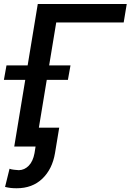

<svg xmlns="http://www.w3.org/2000/svg" viewBox="-59 -748 667 980"><path d="M587.9 -727.5 572.3 -633.3H228L123.5 0H13.7L133.8 -727.5ZM-39.1 -340.3 -25.9 -414.1H300.8L287.6 -340.3ZM137.7 -96.2H243.2L221.7 33.7Q208 115.2 157 164.1Q106 212.9 25.9 212.9Q9.3 212.9 -3.9 211.4Q-17.1 210 -33.2 206.1L-10.3 113.3Q-2.9 116.7 12.5 118.4Q27.8 120.1 37.1 120.6Q65.9 120.1 87.6 97.9Q109.4 75.7 117.2 33.7Z"/></svg>

Font: Inter Tight Medium
Style: Italic
Weight: 500
Italic angle: -9.39999°
Designer: Rasmus Andersson
Foundry: rsms
Version: Version 3.004